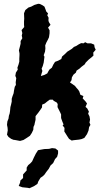

<svg xmlns="http://www.w3.org/2000/svg" viewBox="-20 -728 549 1015"><path d="M86 17 59 12 51 11 39 6 25 -4 17 -16 21 -39 20 -53 17 -68 19 -86 25 -101 27 -116 31 -128 33 -141 35 -162 38 -173 42 -191V-206L46 -219L52 -235L54 -249L58 -269L64 -279L63 -293L66 -315L61 -327L64 -344L74 -360L72 -370L78 -387L82 -402V-418L83 -436V-446L80 -462L85 -481L89 -497V-511L98 -526L95 -540L98 -553L94 -569L108 -585L107 -597V-615L108 -629L107 -658L114 -675L130 -688L145 -693L162 -702L182 -708L191 -707L205 -700L215 -693L222 -675L224 -668L234 -657L230 -647L237 -634L236 -621L238 -612L247 -597L234 -582L242 -568V-552L239 -531L233 -518L225 -503L219 -488L220 -472L218 -455L211 -436L215 -428L213 -413L211 -397L206 -379L200 -365L204 -353L200 -340L196 -326L215 -332L230 -340L234 -348L241 -360L254 -370L262 -387L271 -401L287 -407L304 -416L308 -429L324 -443L336 -455L349 -463L360 -470L371 -480L383 -485L397 -494L409 -500L422 -499L430 -505L442 -499H461L478 -492L480 -478L486 -465L473 -450L474 -434L464 -425L449 -413L433 -397L428 -388L411 -375L400 -365L385 -355L381 -344L368 -333L360 -319L358 -304L350 -292L365 -282L377 -273L384 -264L393 -254L399 -245L405 -227L421 -220L417 -208L432 -192L440 -181L432 -163L441 -155L450 -138L446 -127L453 -113L456 -96L453 -80L458 -68L451 -56L448 -38L440 -19L426 1L412 7L398 10L370 13L359 15L345 6L337 -6L327 -22L320 -33L321 -52L311 -65L316 -70L309 -87L303 -104V-123L298 -134L290 -150L284 -162L285 -178L280 -186L264 -195L259 -201H243L229 -191L217 -181L203 -175L202 -160L193 -147L183 -133L168 -114V-95L164 -78L162 -68L157 -57L156 -42L148 -25L138 -10L120 2L104 12ZM136 267 127 265 98 262 79 255 86 238 88 226 102 213V194L121 173V158L129 145L141 135L150 125L159 105L169 85L181 66L214 60L239 59L255 55L273 57L287 68V83L282 101L271 113L261 134L247 147L238 164L224 182L216 194L207 203L194 212L182 232L178 244L160 256Z"/></svg>

Font: Winky Rough SemiBold
Style: Italic
Weight: 600
Italic angle: -8.97852°
Designer: Simon Atzbach
Foundry: typofactur
Version: Version 1.206; ttfautohint (v1.8.4.7-5d5b)